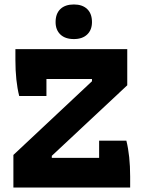

<svg xmlns="http://www.w3.org/2000/svg" viewBox="-20 -840 641 860"><path d="M229 -741Q229 -779 250.5 -799.5Q272 -820 311 -820Q349 -820 370.5 -799.5Q392 -779 392 -741Q392 -706 370.5 -685.5Q349 -665 311 -665Q272 -665 250.5 -685.5Q229 -706 229 -741ZM40 -146 392 -476V-486H188V-410H66Q49 -478 49 -571V-620H550V-458L212 -142V-133H424V-210H546Q563 -142 563 -49V0H40Z"/></svg>

Font: Athiti
Style: Bold
Weight: 700
Designer: CadsonDemak Team
Foundry: CadsonDemak
Version: Version 1.033